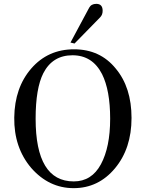

<svg xmlns="http://www.w3.org/2000/svg" viewBox="-20 -963 758 997"><path d="M581 -607Q663 -509 663 -350.5Q663 -192 577 -89Q491 14 362.5 14Q234 14 142 -91Q52 -197 54 -352.5Q56 -508 142.5 -607.5Q229 -707 364.5 -707Q500 -707 581 -607ZM363 -21Q456 -21 504 -110Q552 -199 552 -346.5Q552 -494 510 -578Q460 -676 356.5 -676Q253 -676 205 -583Q165 -504 165 -347Q165 -21 363 -21ZM513 -907Q513 -886 500 -873L367 -737L346 -742L443 -923Q454 -943 480 -943Q513 -943 513 -907Z"/></svg>

Font: GFS Didot
Style: Regular
Weight: 400
Designer: Takis Katsoulidis and George D. Matthiopoulos
Foundry: Takis Katsoulidis and George D. Matthiopoulos
Version: Version 1.0